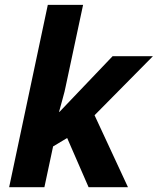

<svg xmlns="http://www.w3.org/2000/svg" viewBox="-20 -780 657 800"><path d="M617.2 -545.9 374 -299.8 513.2 0H349.1L259.8 -205.1L201.2 -169.9L165 0H18.1L179.2 -759.8H326.2L253.9 -420.9Q251 -403.8 239.7 -363.8L226.1 -314H228L449.2 -545.9Z"/></svg>

Font: Open Sans Hebrew
Style: Bold Italic
Weight: 700
Italic angle: -12°
Foundry: Ascender Corporation, Yanek Iontef
Version: Version 2.001;PS 002.001;hotconv 1.0.70;makeotf.lib2.5.58329